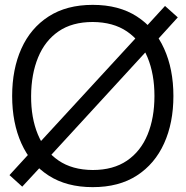

<svg xmlns="http://www.w3.org/2000/svg" viewBox="-20 -755 764 790"><path d="M71.5 13 19 -34.5 112 -136 125 -149 558 -619.5 566.5 -629.5 659 -730.5 711.5 -683.5 611.5 -573.5 602 -565.5 169.5 -94.5 158.5 -81ZM361.5 15Q254 15 180 -32.8Q106 -80.5 68 -165Q30 -249.5 30 -360Q30 -470.5 68 -555Q106 -639.5 180 -687.2Q254 -735 361.5 -735Q469.5 -735 543.2 -687.2Q617 -639.5 655.2 -555Q693.5 -470.5 693.5 -360Q693.5 -249.5 655.2 -165Q617 -80.5 543.2 -32.8Q469.5 15 361.5 15ZM361.5 -55.5Q446 -55.5 502.5 -94Q559 -132.5 587.2 -201.2Q615.5 -270 615.5 -360Q615.5 -450 587.2 -518.5Q559 -587 502.5 -625.5Q446 -664 361.5 -664.5Q277 -664.5 221 -626Q165 -587.5 136.8 -518.8Q108.5 -450 108 -360Q107.5 -270 135.8 -201.8Q164 -133.5 220.5 -94.8Q277 -56 361.5 -55.5Z"/></svg>

Font: Manrope ExtraLight
Style: Regular
Weight: 400
Version: Version 4.504